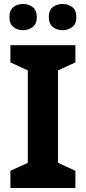

<svg xmlns="http://www.w3.org/2000/svg" viewBox="-20 -940 429 960"><path d="M357 0H32V-86L119 -126V-588L32 -628V-714H357V-628L270 -588V-126L357 -86ZM27 -854Q27 -889 47 -904.5Q67 -920 95 -920Q123 -920 143.5 -904.5Q164 -889 164 -854Q164 -821 143.5 -805Q123 -789 95 -789Q67 -789 47 -805Q27 -821 27 -854ZM224 -854Q224 -889 244 -904.5Q264 -920 293 -920Q321 -920 341.5 -904.5Q362 -889 362 -854Q362 -821 341.5 -805Q321 -789 293 -789Q264 -789 244 -805Q224 -821 224 -854Z"/></svg>

Font: Noto Sans Medefaidrin
Style: Bold
Weight: 700
Designer: Dalton Maag Ltd
Foundry: Dalton Maag Ltd
Version: Version 1.002; ttfautohint (v1.8.4.7-5d5b)